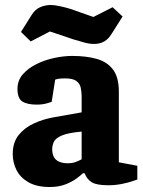

<svg xmlns="http://www.w3.org/2000/svg" viewBox="-20 -735 574 769"><path d="M179 14Q127 14 94 -5Q61 -24 46 -54Q31 -84 31 -118Q31 -165 55 -194.5Q79 -224 116.5 -241Q154 -258 194 -265L307 -285V-348Q307 -366 303.5 -383Q300 -400 286 -410.5Q272 -421 241 -421Q223 -421 214.5 -419.5Q206 -418 201 -416L187 -327Q185 -326 167.5 -321Q150 -316 127 -316Q89 -316 69.5 -328.5Q50 -341 50 -379Q50 -413 71.5 -437.5Q93 -462 126.5 -478.5Q160 -495 198 -503Q236 -511 269 -511Q326 -511 368 -499Q410 -487 433 -456Q456 -425 456 -368V-85L530 -71V-16Q527 -15 509.5 -9Q492 -3 466.5 2Q441 7 414 7Q367 7 347.5 -5Q328 -17 319 -41H312Q305 -34 287 -20.5Q269 -7 242 3.5Q215 14 179 14ZM252 -81Q268 -81 281 -85.5Q294 -90 307 -97V-208Q252 -203 227 -192Q202 -181 195.5 -166.5Q189 -152 189 -137Q189 -81 252 -81ZM357 -559Q338 -559 316.5 -565Q295 -571 275 -577L180 -609L103 -569L64 -607L106 -674Q120 -697 140.5 -706Q161 -715 183 -715Q198 -715 221 -710Q244 -705 263 -699L354 -667L431 -706L471 -669L428 -601Q415 -579 397.5 -569Q380 -559 357 -559Z"/></svg>

Font: Faustina ExtraBold
Style: Regular
Weight: 800
Designer: Alfonso Garcia
Foundry: http://www.omnibus-type.com
Version: Version 1.200